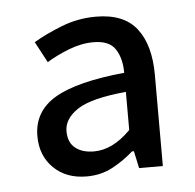

<svg xmlns="http://www.w3.org/2000/svg" viewBox="-36 -760 418 411"><g transform="rotate(-5 173.0 -554.5)"><path d="M135 -385Q91 -385 64 -411.5Q37 -438 37 -480Q37 -533 84 -561Q131 -589 234 -599Q234 -630 221 -650Q208 -670 174 -670Q148 -670 121 -659.5Q94 -649 73 -636L49 -681Q74 -696 109.5 -710Q145 -724 184 -724Q244 -724 271.5 -688.5Q299 -653 299 -589V-393H248L240 -430H236Q216 -412 191 -398.5Q166 -385 135 -385ZM155 -437Q175 -437 194.5 -446.5Q214 -456 234 -476V-558Q159 -551 129.5 -531.5Q100 -512 100 -485Q100 -461 115 -449Q130 -437 155 -437Z"/></g></svg>

Font: Assistant ExtraLight Medium
Style: Regular
Weight: 500
Version: Version 3.000